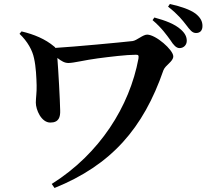

<svg xmlns="http://www.w3.org/2000/svg" viewBox="-20 -864 1040 954"><path d="M827 -664C842 -640 856 -625 872 -625C893 -625 908 -641 908 -661C908 -681 900 -698 879 -717C848 -745 802 -762 747 -777L738 -764C784 -725 808 -690 827 -664ZM905 -740C924 -715 935 -700 954 -700C975 -700 986 -713 986 -735C986 -757 977 -776 952 -796C925 -816 880 -832 824 -844L815 -831C866 -791 887 -763 905 -740ZM87 -708 77 -696C117 -658 141 -614 149 -575C159 -532 161 -476 162 -440C163 -406 158 -377 158 -354C158 -319 185 -255 230 -255C273 -255 280 -283 279 -315C278 -369 270 -514 265 -576C286 -560 301 -551 320 -551C346 -551 404 -566 466 -574C527 -582 609 -592 655 -592C668 -592 670 -589 668 -573C624 -336 476 -100 237 50L251 70C533 -44 692 -226 792 -515C802 -541 841 -558 841 -584C841 -616 754 -692 711 -692C690 -692 660 -663 639 -660C576 -653 354 -632 255 -626C254 -629 252 -631 249 -633C205 -670 150 -693 87 -708Z"/></svg>

Font: Noto Serif SC
Style: Bold
Weight: 700
Designer: Ryoko NISHIZUKA 西塚涼子 (kana & ideographs); Frank Grießhammer (Latin, Greek & Cyrillic); Wenlong ZHANG 张文龙 (bopomofo); San
Foundry: Adobe
Version: Version 2.001;hotconv 1.1.0;makeotfexe 2.6.0